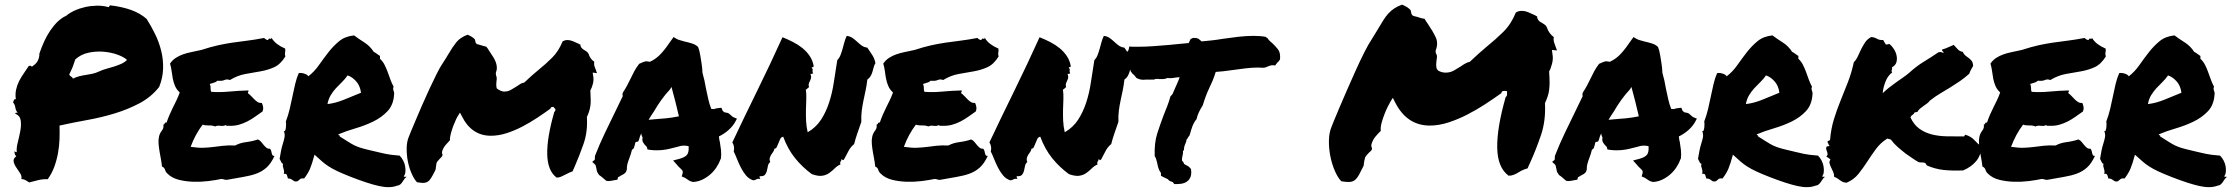

<svg xmlns="http://www.w3.org/2000/svg" viewBox="-20 -755 9427 811"><path d="M43.9 -275.4Q44.9 -279.3 48.3 -278.8Q51.8 -278.3 54.7 -279.3Q46.9 -287.1 44.9 -300.3Q43 -313.5 35.2 -322.3Q37.1 -327.1 38.6 -332Q40 -336.9 46.9 -335.9Q43.9 -357.4 47.9 -376Q51.8 -394.5 60.1 -411.1Q68.4 -427.7 79.6 -443.8Q90.8 -460 101.6 -476.6Q110.4 -478.5 112.3 -475.1Q114.3 -471.7 119.1 -476.6Q134.8 -487.3 140.6 -500.5Q146.5 -513.7 146.5 -529.3Q155.3 -554.7 166.5 -579.6Q177.7 -604.5 192.4 -626Q207 -647.5 223.6 -663.6Q240.2 -679.7 259.8 -688.5Q273.4 -700.2 294.4 -710Q315.4 -719.7 339.4 -725.1Q363.3 -730.5 388.7 -731Q414.1 -731.4 435.5 -725.6Q440.4 -723.6 441.4 -728Q442.4 -732.4 446.3 -732.4Q495.1 -726.6 533.7 -712.9Q572.3 -699.2 599.6 -674.8Q618.2 -645.5 634.8 -611.8Q651.4 -578.1 660.6 -541.5Q669.9 -504.9 668.9 -465.8Q668 -426.8 652.3 -387.7Q618.2 -344.7 569.3 -318.8Q520.5 -293 464.4 -275.9Q408.2 -258.8 348.1 -248Q288.1 -237.3 231.4 -224.6Q232.4 -198.2 231.4 -168.5Q230.5 -138.7 225.1 -108.9Q219.7 -79.1 209.5 -50.8Q199.2 -22.5 181.6 2Q162.1 1 141.1 5.9Q120.1 10.7 103.5 15.6Q95.7 10.7 88.4 6.3Q81.1 2 70.3 1Q73.2 -10.7 64.9 -23.4Q56.6 -36.1 48.3 -48.3Q40 -60.5 37.6 -72.8Q35.2 -85 48.8 -94.7Q41 -101.6 41 -116.2Q44.9 -112.3 50.8 -112.3Q48.8 -129.9 55.2 -154.3Q61.5 -178.7 65.9 -202.6Q70.3 -226.6 67.4 -246.6Q64.5 -266.6 43.9 -275.4ZM297.9 -503.9Q293.9 -493.2 291.5 -484.9Q289.1 -476.6 286.1 -469.7Q283.2 -462.9 279.8 -456.1Q276.4 -449.2 272.5 -440.4Q274.4 -434.6 280.3 -431.6Q286.1 -428.7 288.1 -422.9Q301.8 -429.7 315.4 -433.1Q329.1 -436.5 342.8 -438.5Q356.4 -440.4 370.1 -443.4Q383.8 -446.3 398.4 -453.1Q413.1 -460 429.2 -464.4Q445.3 -468.8 460.9 -473.6Q476.6 -478.5 491.2 -484.9Q505.9 -491.2 516.6 -502Q502.9 -514.6 475.6 -524.4Q448.2 -534.2 416.5 -536.6Q384.8 -539.1 353 -532.2Q321.3 -525.4 297.9 -503.9Z M1184.6 -549.8Q1185.5 -543 1185.1 -539.6Q1184.6 -536.1 1184.1 -533.2Q1183.6 -530.3 1183.6 -526.9Q1183.6 -523.4 1185.5 -516.6Q1165 -483.4 1138.2 -471.2Q1111.3 -459 1080.1 -453.6Q1048.8 -448.2 1016.1 -442.4Q983.4 -436.5 951.2 -417Q938.5 -421.9 928.2 -417Q918 -412.1 898.4 -414.1Q892.6 -408.2 883.8 -405.8Q875 -403.3 866.2 -400.4Q870.1 -391.6 869.6 -382.3Q869.1 -373 872.1 -367.2Q906.2 -364.3 947.8 -368.2Q989.3 -372.1 1029.3 -373Q1030.3 -368.2 1028.3 -366.7Q1026.4 -365.2 1027.3 -361.3Q1034.2 -356.4 1041 -349.1Q1047.9 -341.8 1054.7 -335Q1061.5 -328.1 1068.8 -323.7Q1076.2 -319.3 1085.9 -320.3Q1089.8 -312.5 1091.3 -303.2Q1092.8 -293.9 1088.9 -284.2Q1073.2 -273.4 1057.6 -262.2Q1042 -251 1024.9 -242.2Q1007.8 -233.4 988.8 -228Q969.7 -222.7 946.3 -223.6Q941.4 -223.6 939 -223.6Q936.5 -223.6 932.6 -226.6Q924.8 -221.7 910.6 -223.6Q896.5 -225.6 888.7 -220.7Q877.9 -225.6 862.8 -225.1Q847.7 -224.6 835.9 -228.5Q820.3 -208 807.6 -184.6Q794.9 -161.1 785.2 -134.8Q818.4 -129.9 840.3 -130.9Q862.3 -131.8 881.8 -134.3Q901.4 -136.7 921.9 -139.2Q942.4 -141.6 973.6 -140.6Q993.2 -151.4 1020 -154.8Q1046.9 -158.2 1069.3 -166Q1077.1 -163.1 1083 -155.8Q1088.9 -148.4 1094.2 -142.1Q1099.6 -135.7 1105.5 -130.9Q1111.3 -126 1120.1 -127Q1124 -123 1125.5 -117.7Q1127 -112.3 1127.9 -107.4Q1128.9 -102.5 1131.3 -99.1Q1133.8 -95.7 1139.6 -96.7Q1125 -64.5 1106 -47.4Q1086.9 -30.3 1062.5 -21.5Q1038.1 -12.7 1008.3 -7.8Q978.5 -2.9 942.4 3.9Q933.6 5.9 927.7 3.4Q921.9 1 914.1 1Q891.6 5.9 860.4 9.8Q829.1 13.7 796.9 12.7Q764.6 11.7 735.4 4.4Q706.1 -2.9 687.5 -21.5Q679.7 -28.3 677.2 -37.6Q674.8 -46.9 664.1 -51.8Q663.1 -64.5 660.2 -80.1Q657.2 -95.7 654.3 -112.8Q651.4 -129.9 649.9 -146.5Q648.4 -163.1 651.4 -176.8Q654.3 -191.4 663.6 -203.1Q672.9 -214.8 669.9 -228.5Q674.8 -229.5 675.8 -233.9Q676.8 -238.3 683.6 -237.3Q689.5 -254.9 696.3 -270.5Q703.1 -286.1 710.4 -300.8Q717.8 -315.4 725.1 -330.6Q732.4 -345.7 739.3 -364.3Q725.6 -377 719.2 -392.1Q712.9 -407.2 710 -422.4Q707 -437.5 705.1 -453.6Q703.1 -469.7 698.2 -486.3Q708 -501 722.2 -510.3Q736.3 -519.5 752.9 -525.4Q769.5 -531.2 789.1 -535.2Q808.6 -539.1 830.1 -543.9Q869.1 -556.6 899.9 -563.5Q930.7 -570.3 960.4 -574.7Q990.2 -579.1 1022.5 -583Q1054.7 -586.9 1095.7 -594.7Q1104.5 -585.9 1112.3 -585.9Q1116.2 -594.7 1121.6 -591.3Q1127 -587.9 1126 -596.7Q1135.7 -580.1 1150.9 -568.8Q1166 -557.6 1184.6 -549.8Z M1308.6 -101.6Q1297.9 -62.5 1289.6 -42.5Q1281.2 -22.5 1264.6 -1Q1252 -2.9 1247.1 2Q1242.2 6.8 1236.3 10.7Q1227.5 12.7 1223.6 10.7Q1219.7 8.8 1216.8 6.3Q1213.9 3.9 1209.5 1.5Q1205.1 -1 1196.3 -1Q1194.3 -8.8 1191.9 -15.6Q1189.5 -22.5 1178.7 -20.5Q1180.7 -28.3 1179.7 -33.7Q1178.7 -39.1 1177.2 -43.5Q1175.8 -47.9 1174.8 -52.2Q1173.8 -56.6 1175.8 -63.5Q1170.9 -63.5 1168 -70.3Q1165 -77.1 1161.1 -84Q1164.1 -101.6 1167 -117.2Q1169.9 -132.8 1174.3 -146.5Q1178.7 -160.2 1181.6 -173.8Q1184.6 -187.5 1178.7 -202.1Q1182.6 -199.2 1184.6 -203.6Q1186.5 -208 1187.5 -215.3Q1188.5 -222.7 1188.5 -230Q1188.5 -237.3 1187.5 -242.2Q1197.3 -267.6 1203.6 -294.4Q1210 -321.3 1215.3 -347.7Q1220.7 -374 1226.6 -399.4Q1232.4 -424.8 1242.2 -446.3Q1252.9 -448.2 1266.1 -443.8Q1279.3 -439.5 1282.2 -432.6Q1307.6 -452.1 1327.1 -480Q1346.7 -507.8 1367.2 -534.2Q1387.7 -560.5 1412.6 -581.1Q1437.5 -601.6 1475.6 -605.5Q1495.1 -590.8 1519 -575.7Q1543 -560.5 1558.6 -536.1Q1566.4 -532.2 1571.8 -527.8Q1577.1 -523.4 1585 -518.6V-506.8Q1596.7 -496.1 1604 -481.9Q1611.3 -467.8 1617.2 -451.7Q1623 -435.5 1628.9 -419.4Q1634.8 -403.3 1642.6 -388.7Q1640.6 -383.8 1640.6 -380.4Q1640.6 -377 1642.1 -373Q1643.6 -369.1 1644.5 -365.2Q1645.5 -361.3 1644.5 -354.5Q1641.6 -311.5 1616.7 -285.2Q1591.8 -258.8 1556.6 -241.7Q1521.5 -224.6 1481.4 -212.9Q1441.4 -201.2 1409.2 -187.5Q1409.2 -183.6 1412.6 -183.6Q1416 -183.6 1415 -178.7Q1438.5 -164.1 1452.1 -155.3Q1465.8 -146.5 1478 -140.6Q1490.2 -134.8 1504.4 -130.4Q1518.6 -126 1543.9 -120.1Q1569.3 -114.3 1583.5 -110.8Q1597.7 -107.4 1609.4 -105Q1621.1 -102.5 1633.3 -101.1Q1645.5 -99.6 1668 -97.7Q1676.8 -88.9 1683.1 -76.7Q1689.5 -64.5 1691.4 -52.2Q1693.4 -40 1692.4 -28.8Q1691.4 -17.6 1685.5 -10.7Q1686.5 -7.8 1689.9 -8.3Q1693.4 -8.8 1697.3 -7.8Q1691.4 -3.9 1687.5 2Q1683.6 7.8 1679.7 13.7Q1675.8 19.5 1670.9 23.9Q1666 28.3 1657.2 29.3Q1627 41 1581.1 30.8Q1535.2 20.5 1464.8 -6.8Q1429.7 -20.5 1407.7 -30.8Q1385.7 -41 1369.6 -51.3Q1353.5 -61.5 1340.3 -73.2Q1327.1 -85 1308.6 -101.6ZM1448.2 -436.5Q1437.5 -420.9 1424.3 -408.2Q1411.1 -395.5 1398.9 -382.3Q1386.7 -369.1 1377 -353Q1367.2 -336.9 1363.3 -315.4Q1397.5 -319.3 1434.6 -334.5Q1471.7 -349.6 1504.9 -363.3Q1501 -393.6 1483.9 -412.1Q1466.8 -430.7 1448.2 -436.5Z M2368.2 -17.6Q2358.4 -12.7 2350.1 -8.8Q2341.8 -4.9 2331.1 -4.9Q2293 -33.2 2291.5 -103.5Q2290 -173.8 2321.3 -282.2Q2326.2 -285.2 2326.2 -293.9L2317.4 -303.7Q2313.5 -303.7 2310.1 -302.7Q2306.6 -301.8 2304.7 -295.9Q2279.3 -277.3 2249 -257.3Q2218.8 -237.3 2186 -220.2Q2153.3 -203.1 2119.6 -192.4Q2085.9 -181.6 2053.7 -181.6Q1971.7 -181.6 1930.7 -264.6L1922.9 -279.3L1915 -266.6Q1912.1 -262.7 1906.2 -250.5Q1900.4 -238.3 1894.5 -222.7Q1888.7 -207 1884.3 -190.9Q1879.9 -174.8 1880.9 -163.1Q1872.1 -154.3 1862.3 -142.6Q1852.5 -130.9 1847.7 -116.2Q1845.7 -108.4 1849.6 -101.6Q1847.7 -92.8 1840.8 -87.9Q1836.9 -83 1832.5 -78.6Q1828.1 -74.2 1825.2 -69.3Q1823.2 -64.5 1822.8 -59.6Q1822.3 -54.7 1821.3 -49.8Q1821.3 -43 1819.3 -37.1Q1802.7 -2.9 1793 7.3Q1783.2 17.6 1766.6 17.6Q1758.8 17.6 1741.2 14.6Q1728.5 1 1718.3 -22.9Q1708 -46.9 1702.6 -74.2Q1697.3 -101.6 1697.8 -129.4Q1698.2 -157.2 1707 -177.7Q1707 -178.7 1714.8 -197.3Q1722.7 -215.8 1734.9 -245.1Q1747.1 -274.4 1762.7 -310.1Q1778.3 -345.7 1793.9 -379.4Q1809.6 -413.1 1823.7 -441.4Q1837.9 -469.7 1847.7 -484.4Q1855.5 -496.1 1861.8 -506.3Q1868.2 -516.6 1874 -526.4Q1891.6 -556.6 1907.7 -576.7Q1923.8 -596.7 1955.1 -608.4Q1976.6 -599.6 1986.3 -587.9L1988.3 -577.1Q1992.2 -567.4 2000 -567.4Q2010.7 -564.5 2018.1 -562Q2025.4 -559.6 2034.2 -557.6Q2041 -549.8 2046.9 -539.1Q2054.7 -527.3 2062 -516.1Q2069.3 -504.9 2073.7 -493.7Q2078.1 -482.4 2078.6 -470.7Q2079.1 -459 2074.2 -446.3L2075.2 -436.5Q2080.1 -427.7 2077.1 -412.1Q2076.2 -405.3 2076.2 -397.9Q2076.2 -390.6 2078.1 -381.8Q2095.7 -368.2 2109.4 -368.2Q2125 -368.2 2138.2 -375.5Q2151.4 -382.8 2163.1 -390.6Q2170.9 -396.5 2178.7 -400.9Q2186.5 -405.3 2194.3 -406.2Q2211.9 -422.9 2226.1 -435.5Q2240.2 -448.2 2255.9 -460.9Q2285.2 -484.4 2312.5 -511.7Q2339.8 -539.1 2356.4 -580.1Q2366.2 -585.9 2377 -585.9Q2387.7 -585.9 2399.4 -581.1Q2411.1 -576.2 2421.9 -571.3Q2424.8 -569.3 2427.2 -568.4Q2429.7 -567.4 2431.6 -566.4Q2431.6 -556.6 2439.5 -549.8Q2443.4 -546.9 2444.3 -545.9Q2445.3 -544.9 2447.3 -543.9Q2461.9 -536.1 2465.8 -528.3Q2472.7 -505.9 2490.2 -494.1Q2488.3 -484.4 2490.7 -476.1Q2493.2 -467.8 2497.1 -459Q2498 -456.1 2499 -453.1Q2500 -450.2 2502 -446.3L2483.4 -448.2L2486.3 -429.7Q2488.3 -416 2483.9 -399.4Q2479.5 -382.8 2473.6 -373Q2474.6 -347.7 2475.1 -333.5Q2475.6 -319.3 2473.6 -307.1Q2471.7 -294.9 2468.3 -284.2Q2464.8 -273.4 2459 -260.7Q2462.9 -198.2 2444.8 -147Q2426.8 -95.7 2407.2 -50.8Q2405.3 -45.9 2402.8 -41Q2400.4 -36.1 2398.4 -31.2Q2389.6 -28.3 2382.8 -24.9Q2376 -21.5 2368.2 -17.6Z M3023.4 -82Q3017.6 -65.4 3006.3 -48.3Q2995.1 -31.2 2980 -18.1Q2964.8 -4.9 2946.3 3.9Q2927.7 12.7 2907.2 13.7Q2894.5 10.7 2890.1 7.3Q2885.7 3.9 2880.9 1Q2877.9 -1 2875.5 -2.4Q2873 -3.9 2871.1 -4.9L2859.4 -9.8L2863.3 -22.5Q2865.2 -30.3 2862.3 -34.7Q2859.4 -39.1 2850.6 -46.9Q2847.7 -49.8 2844.7 -52.7Q2841.8 -55.7 2839.8 -58.6L2823.2 -77.1L2849.6 -84Q2874 -90.8 2882.3 -101.6Q2890.6 -112.3 2888.7 -137.7Q2869.1 -141.6 2856 -138.7Q2842.8 -135.7 2829.1 -131.8Q2811.5 -127 2793.5 -123.5Q2775.4 -120.1 2753.9 -120.1Q2746.1 -120.1 2739.3 -120.6Q2732.4 -121.1 2724.6 -122.1L2714.8 -124Q2712.9 -134.8 2710.9 -136.2Q2709 -137.7 2707 -139.6Q2702.1 -144.5 2696.8 -152.8Q2691.4 -161.1 2694.3 -173.8Q2689.5 -182.6 2688.5 -191.4Q2682.6 -179.7 2679.7 -167L2675.8 -157.2L2666 -155.3Q2664.1 -154.3 2663.1 -150.9Q2662.1 -147.5 2662.1 -145.5L2657.2 -128.9Q2655.3 -127 2653.3 -125.5Q2651.4 -124 2649.4 -122.1Q2647.5 -113.3 2644.5 -104.5Q2641.6 -95.7 2638.7 -87.9Q2633.8 -75.2 2630.4 -63Q2627 -50.8 2627.9 -39.1L2624 -28.3Q2619.1 -22.5 2613.3 -19Q2607.4 -15.6 2601.6 -12.7Q2599.6 -10.7 2596.2 -9.3Q2592.8 -7.8 2590.8 -6.8L2587.9 3.9L2576.2 5.9Q2565.4 7.8 2561 8.8Q2556.6 9.8 2550.8 9.8L2541 8.8Q2530.3 0 2524.4 -5.4Q2518.6 -10.7 2510.7 -15.6Q2502 -27.3 2501 -33.2Q2500 -39.1 2499 -43.9Q2497.1 -49.8 2496.6 -53.7Q2496.1 -57.6 2494.1 -59.6L2481.4 -71.3L2492.2 -80.1L2493.2 -96.7Q2512.7 -146.5 2534.7 -192.4Q2556.6 -238.3 2580.1 -286.1Q2587.9 -301.8 2595.2 -317.4Q2602.5 -333 2610.4 -348.6Q2609.4 -351.6 2609.4 -355.5Q2609.4 -359.4 2611.3 -364.3Q2622.1 -380.9 2628.9 -394Q2635.7 -407.2 2642.6 -420.9Q2650.4 -437.5 2658.7 -453.1Q2667 -468.8 2679.7 -485.4L2695.3 -492.2Q2698.2 -493.2 2702.1 -494.6Q2706.1 -496.1 2710.9 -496.1L2725.6 -494.1Q2752.9 -506.8 2773.4 -529.8Q2793.9 -552.7 2815.4 -585L2825.2 -598.6L2837.9 -590.8Q2842.8 -587.9 2851.6 -585.4Q2860.4 -583 2870.1 -580.1Q2887.7 -576.2 2903.3 -571.3Q2918.9 -566.4 2928.7 -556.6Q2934.6 -541 2935.5 -533.2Q2936.5 -525.4 2938.5 -517.6Q2941.4 -501 2943.8 -484.4Q2946.3 -467.8 2947.3 -447.3Q2952.1 -430.7 2955.6 -414.6Q2959 -398.4 2961.9 -381.8Q2966.8 -358.4 2971.7 -336.4Q2976.6 -314.5 2984.4 -294.9Q2992.2 -294.9 2994.1 -293.9Q2999 -295.9 3004.4 -296.9Q3009.8 -297.9 3016.6 -298.8L3027.3 -299.8L3031.2 -290Q3032.2 -285.2 3041 -280.3Q3053.7 -279.3 3059.6 -274.9Q3065.4 -270.5 3070.3 -265.6Q3074.2 -261.7 3078.1 -259.8L3092.8 -253.9L3085 -239.3Q3075.2 -221.7 3057.1 -205.6Q3039.1 -189.5 3016.6 -178.7Q3017.6 -172.9 3018.1 -167.5Q3018.6 -162.1 3020.5 -156.2Q3023.4 -139.6 3025.4 -122.1Q3027.3 -104.5 3025.4 -85.9ZM2741.2 -251Q2770.5 -252.9 2794.4 -255.4Q2818.4 -257.8 2847.7 -263.7Q2840.8 -293 2833 -324.7Q2825.2 -356.4 2816.4 -387.7L2810.5 -377.9Q2791 -357.4 2772.9 -332Q2754.9 -306.6 2742.2 -284.2Q2736.3 -275.4 2730.5 -266.6Q2724.6 -257.8 2719.7 -249Q2725.6 -250 2731 -250Q2736.3 -250 2741.2 -251Z M3288.1 -177.7Q3279.3 -175.8 3275.4 -167.5Q3271.5 -159.2 3268.1 -150.4Q3264.6 -141.6 3261.2 -134.3Q3257.8 -127 3251 -127Q3250 -119.1 3245.6 -113.3Q3241.2 -107.4 3237.3 -101.1Q3233.4 -94.7 3231.4 -87.4Q3229.5 -80.1 3233.4 -70.3Q3225.6 -64.5 3223.6 -53.7Q3221.7 -43 3219.2 -33.2Q3216.8 -23.4 3210.9 -16.6Q3205.1 -9.8 3189.5 -10.7Q3186.5 -6.8 3188.5 -5.9Q3190.4 -4.9 3191.4 1Q3180.7 -1 3175.3 2.4Q3169.9 5.9 3162.1 6.8Q3143.6 1 3131.3 -13.7Q3119.1 -28.3 3109.9 -46.4Q3100.6 -64.5 3093.3 -83Q3085.9 -101.6 3079.1 -115.2Q3082 -126 3080.1 -136.2Q3078.1 -146.5 3073.2 -153.3Q3121.1 -254.9 3177.7 -370.1Q3234.4 -485.4 3285.2 -597.7Q3307.6 -588.9 3329.6 -577.6Q3351.6 -566.4 3369.6 -551.8Q3387.7 -537.1 3400.4 -518.1Q3413.1 -499 3417 -475.6Q3415 -469.7 3412.6 -471.2Q3410.2 -472.7 3408.2 -469.7Q3412.1 -464.8 3412.6 -462.9Q3413.1 -460.9 3412.6 -459Q3412.1 -457 3412.1 -453.6Q3412.1 -450.2 3415 -444.3Q3411.1 -445.3 3409.7 -443.4Q3408.2 -441.4 3403.3 -443.4Q3407.2 -432.6 3405.8 -425.8Q3404.3 -418.9 3401.4 -413.6Q3398.4 -408.2 3396.5 -401.9Q3394.5 -395.5 3397.5 -385.7Q3394.5 -385.7 3393.1 -384.3Q3391.6 -382.8 3390.6 -381.3Q3389.6 -379.9 3388.2 -378.4Q3386.7 -377 3383.8 -377.9Q3386.7 -356.4 3385.7 -335Q3384.8 -313.5 3384.3 -291.5Q3383.8 -269.5 3384.8 -245.6Q3385.7 -221.7 3391.6 -196.3Q3426.8 -216.8 3447.8 -249Q3468.8 -281.2 3481.9 -321.3Q3495.1 -361.3 3502 -407.2Q3508.8 -453.1 3516.6 -501Q3525.4 -509.8 3530.3 -522.5Q3535.2 -535.2 3539.1 -549.3Q3543 -563.5 3546.9 -577.6Q3550.8 -591.8 3556.6 -603.5Q3571.3 -601.6 3581.5 -594.2Q3591.8 -586.9 3600.6 -578.6Q3609.4 -570.3 3619.1 -563Q3628.9 -555.7 3643.6 -553.7Q3655.3 -537.1 3665 -521.5Q3674.8 -505.9 3677.7 -488.3Q3672.9 -480.5 3670.4 -470.7Q3668 -460.9 3665 -451.2Q3662.1 -441.4 3657.2 -433.1Q3652.3 -424.8 3643.6 -418.9Q3640.6 -393.6 3636.2 -372.6Q3631.8 -351.6 3627.4 -331.1Q3623 -310.5 3620.1 -288.6Q3617.2 -266.6 3618.2 -240.2Q3610.4 -217.8 3601.6 -192.4Q3592.8 -167 3587.9 -146.5Q3572.3 -133.8 3563.5 -116.2Q3554.7 -98.6 3544.9 -81.1Q3541 -77.1 3540 -79.1Q3539.1 -81.1 3533.2 -82Q3534.2 -78.1 3533.2 -76.2Q3532.2 -74.2 3530.8 -72.8Q3529.3 -71.3 3528.8 -68.4Q3528.3 -65.4 3530.3 -60.5Q3516.6 -54.7 3505.9 -43.9Q3495.1 -33.2 3482.9 -24.4Q3470.7 -15.6 3453.6 -12.7Q3436.5 -9.8 3409.2 -19.5Q3369.1 -48.8 3338.4 -86.9Q3307.6 -125 3288.1 -177.7Z M4197.3 -549.8Q4198.2 -543 4197.8 -539.6Q4197.3 -536.1 4196.8 -533.2Q4196.3 -530.3 4196.3 -526.9Q4196.3 -523.4 4198.2 -516.6Q4177.7 -483.4 4150.9 -471.2Q4124 -459 4092.8 -453.6Q4061.5 -448.2 4028.8 -442.4Q3996.1 -436.5 3963.9 -417Q3951.2 -421.9 3940.9 -417Q3930.7 -412.1 3911.1 -414.1Q3905.3 -408.2 3896.5 -405.8Q3887.7 -403.3 3878.9 -400.4Q3882.8 -391.6 3882.3 -382.3Q3881.8 -373 3884.8 -367.2Q3918.9 -364.3 3960.4 -368.2Q4002 -372.1 4042 -373Q4043 -368.2 4041 -366.7Q4039.1 -365.2 4040 -361.3Q4046.9 -356.4 4053.7 -349.1Q4060.5 -341.8 4067.4 -335Q4074.2 -328.1 4081.5 -323.7Q4088.9 -319.3 4098.6 -320.3Q4102.5 -312.5 4104 -303.2Q4105.5 -293.9 4101.6 -284.2Q4085.9 -273.4 4070.3 -262.2Q4054.7 -251 4037.6 -242.2Q4020.5 -233.4 4001.5 -228Q3982.4 -222.7 3959 -223.6Q3954.1 -223.6 3951.7 -223.6Q3949.2 -223.6 3945.3 -226.6Q3937.5 -221.7 3923.3 -223.6Q3909.2 -225.6 3901.4 -220.7Q3890.6 -225.6 3875.5 -225.1Q3860.4 -224.6 3848.6 -228.5Q3833 -208 3820.3 -184.6Q3807.6 -161.1 3797.9 -134.8Q3831.1 -129.9 3853 -130.9Q3875 -131.8 3894.5 -134.3Q3914.1 -136.7 3934.6 -139.2Q3955.1 -141.6 3986.3 -140.6Q4005.9 -151.4 4032.7 -154.8Q4059.6 -158.2 4082 -166Q4089.8 -163.1 4095.7 -155.8Q4101.6 -148.4 4106.9 -142.1Q4112.3 -135.7 4118.2 -130.9Q4124 -126 4132.8 -127Q4136.7 -123 4138.2 -117.7Q4139.6 -112.3 4140.6 -107.4Q4141.6 -102.5 4144 -99.1Q4146.5 -95.7 4152.3 -96.7Q4137.7 -64.5 4118.7 -47.4Q4099.6 -30.3 4075.2 -21.5Q4050.8 -12.7 4021 -7.8Q3991.2 -2.9 3955.1 3.9Q3946.3 5.9 3940.4 3.4Q3934.6 1 3926.8 1Q3904.3 5.9 3873 9.8Q3841.8 13.7 3809.6 12.7Q3777.3 11.7 3748 4.4Q3718.8 -2.9 3700.2 -21.5Q3692.4 -28.3 3689.9 -37.6Q3687.5 -46.9 3676.8 -51.8Q3675.8 -64.5 3672.9 -80.1Q3669.9 -95.7 3667 -112.8Q3664.1 -129.9 3662.6 -146.5Q3661.1 -163.1 3664.1 -176.8Q3667 -191.4 3676.3 -203.1Q3685.5 -214.8 3682.6 -228.5Q3687.5 -229.5 3688.5 -233.9Q3689.5 -238.3 3696.3 -237.3Q3702.1 -254.9 3709 -270.5Q3715.8 -286.1 3723.1 -300.8Q3730.5 -315.4 3737.8 -330.6Q3745.1 -345.7 3752 -364.3Q3738.3 -377 3731.9 -392.1Q3725.6 -407.2 3722.7 -422.4Q3719.7 -437.5 3717.8 -453.6Q3715.8 -469.7 3710.9 -486.3Q3720.7 -501 3734.9 -510.3Q3749 -519.5 3765.6 -525.4Q3782.2 -531.2 3801.8 -535.2Q3821.3 -539.1 3842.8 -543.9Q3881.8 -556.6 3912.6 -563.5Q3943.4 -570.3 3973.1 -574.7Q4002.9 -579.1 4035.2 -583Q4067.4 -586.9 4108.4 -594.7Q4117.2 -585.9 4125 -585.9Q4128.9 -594.7 4134.3 -591.3Q4139.6 -587.9 4138.7 -596.7Q4148.4 -580.1 4163.6 -568.8Q4178.7 -557.6 4197.3 -549.8Z M4374 -177.7Q4365.2 -175.8 4361.3 -167.5Q4357.4 -159.2 4354 -150.4Q4350.6 -141.6 4347.2 -134.3Q4343.8 -127 4336.9 -127Q4335.9 -119.1 4331.5 -113.3Q4327.1 -107.4 4323.2 -101.1Q4319.3 -94.7 4317.4 -87.4Q4315.4 -80.1 4319.3 -70.3Q4311.5 -64.5 4309.6 -53.7Q4307.6 -43 4305.2 -33.2Q4302.7 -23.4 4296.9 -16.6Q4291 -9.8 4275.4 -10.7Q4272.5 -6.8 4274.4 -5.9Q4276.4 -4.9 4277.3 1Q4266.6 -1 4261.2 2.4Q4255.9 5.9 4248 6.8Q4229.5 1 4217.3 -13.7Q4205.1 -28.3 4195.8 -46.4Q4186.5 -64.5 4179.2 -83Q4171.9 -101.6 4165 -115.2Q4168 -126 4166 -136.2Q4164.1 -146.5 4159.2 -153.3Q4207 -254.9 4263.7 -370.1Q4320.3 -485.4 4371.1 -597.7Q4393.6 -588.9 4415.5 -577.6Q4437.5 -566.4 4455.6 -551.8Q4473.6 -537.1 4486.3 -518.1Q4499 -499 4502.9 -475.6Q4501 -469.7 4498.5 -471.2Q4496.1 -472.7 4494.1 -469.7Q4498 -464.8 4498.5 -462.9Q4499 -460.9 4498.5 -459Q4498 -457 4498 -453.6Q4498 -450.2 4501 -444.3Q4497.1 -445.3 4495.6 -443.4Q4494.1 -441.4 4489.3 -443.4Q4493.2 -432.6 4491.7 -425.8Q4490.2 -418.9 4487.3 -413.6Q4484.4 -408.2 4482.4 -401.9Q4480.5 -395.5 4483.4 -385.7Q4480.5 -385.7 4479 -384.3Q4477.5 -382.8 4476.6 -381.3Q4475.6 -379.9 4474.1 -378.4Q4472.7 -377 4469.7 -377.9Q4472.7 -356.4 4471.7 -335Q4470.7 -313.5 4470.2 -291.5Q4469.7 -269.5 4470.7 -245.6Q4471.7 -221.7 4477.5 -196.3Q4512.7 -216.8 4533.7 -249Q4554.7 -281.2 4567.9 -321.3Q4581.1 -361.3 4587.9 -407.2Q4594.7 -453.1 4602.5 -501Q4611.3 -509.8 4616.2 -522.5Q4621.1 -535.2 4625 -549.3Q4628.9 -563.5 4632.8 -577.6Q4636.7 -591.8 4642.6 -603.5Q4657.2 -601.6 4667.5 -594.2Q4677.7 -586.9 4686.5 -578.6Q4695.3 -570.3 4705.1 -563Q4714.8 -555.7 4729.5 -553.7Q4741.2 -537.1 4751 -521.5Q4760.7 -505.9 4763.7 -488.3Q4758.8 -480.5 4756.3 -470.7Q4753.9 -460.9 4751 -451.2Q4748 -441.4 4743.2 -433.1Q4738.3 -424.8 4729.5 -418.9Q4726.6 -393.6 4722.2 -372.6Q4717.8 -351.6 4713.4 -331.1Q4709 -310.5 4706.1 -288.6Q4703.1 -266.6 4704.1 -240.2Q4696.3 -217.8 4687.5 -192.4Q4678.7 -167 4673.8 -146.5Q4658.2 -133.8 4649.4 -116.2Q4640.6 -98.6 4630.9 -81.1Q4627 -77.1 4626 -79.1Q4625 -81.1 4619.1 -82Q4620.1 -78.1 4619.1 -76.2Q4618.2 -74.2 4616.7 -72.8Q4615.2 -71.3 4614.7 -68.4Q4614.3 -65.4 4616.2 -60.5Q4602.5 -54.7 4591.8 -43.9Q4581.1 -33.2 4568.8 -24.4Q4556.6 -15.6 4539.6 -12.7Q4522.5 -9.8 4495.1 -19.5Q4455.1 -48.8 4424.3 -86.9Q4393.6 -125 4374 -177.7Z M5293.9 -469.7Q5269.5 -469.7 5241.2 -466.3Q5212.9 -462.9 5185.5 -459Q5166 -456.1 5147.9 -454.1Q5129.9 -452.1 5115.2 -451.2Q5108.4 -429.7 5101.6 -413.1Q5094.7 -396.5 5086.9 -380.9Q5079.1 -364.3 5072.8 -347.2Q5066.4 -330.1 5060.5 -310.5Q5050.8 -294.9 5044.4 -281.7Q5038.1 -268.6 5034.2 -252Q5022.5 -237.3 5016.6 -221.2Q5010.7 -205.1 5007.8 -193.4L5003.9 -181.6Q4998 -175.8 4997.1 -172.4Q4996.1 -168.9 4992.2 -166Q4991.2 -155.3 4985.4 -144.5Q4983.4 -139.6 4982.4 -135.3Q4981.4 -130.9 4981.4 -128.9Q4981.4 -119.1 4976.6 -116.2Q4977.5 -111.3 4976.6 -106Q4975.6 -100.6 4974.6 -95.7Q4971.7 -84 4972.7 -77.1Q4975.6 -73.2 4978 -70.3Q4980.5 -67.4 4981.4 -62.5Q4987.3 -58.6 4990.2 -57.6Q4994.1 -54.7 5002 -50.8L5010.7 -41Q5015.6 -12.7 5002 3.9Q4987.3 22.5 4952.1 22.5H4940.4Q4935.5 17.6 4934.6 14.6Q4926.8 11.7 4921.9 9.8Q4917 7.8 4913.1 2Q4900.4 -3.9 4892.6 -7.8L4883.8 -12.7Q4883.8 -23.4 4883.8 -24.4Q4877 -33.2 4873.5 -43.9Q4870.1 -54.7 4868.2 -65.4Q4866.2 -74.2 4863.8 -82Q4861.3 -89.8 4857.4 -95.7Q4855.5 -152.3 4868.2 -191.4Q4880.9 -230.5 4894.5 -266.6Q4902.3 -286.1 4910.2 -306.2Q4918 -326.2 4923.8 -347.7L4932.6 -357.4Q4939.5 -373 4943.8 -383.3Q4948.2 -393.6 4953.1 -404.3Q4956.1 -411.1 4958.5 -417.5Q4960.9 -423.8 4962.9 -428.7Q4957 -428.7 4952.1 -428.2Q4947.3 -427.7 4942.4 -426.8Q4936.5 -425.8 4931.6 -425.3Q4926.8 -424.8 4921.9 -424.8Q4915 -424.8 4912.1 -425.8Q4901.4 -420.9 4888.7 -420.9H4878.9Q4876 -420.9 4873.5 -421.4Q4871.1 -421.9 4869.1 -421.9Q4859.4 -421.9 4853.5 -418.9Q4841.8 -418.9 4831.1 -418.9H4821.3Q4819.3 -418.9 4816.4 -418.5Q4813.5 -418 4811.5 -418Q4804.7 -418 4796.9 -419.4Q4789.1 -420.9 4780.3 -425.8Q4768.6 -441.4 4764.6 -442.4L4755.9 -454.1Q4754.9 -460 4752.9 -465.3Q4751 -470.7 4749 -477.5Q4745.1 -487.3 4741.7 -498.5Q4738.3 -509.8 4738.3 -525.4Q4739.3 -533.2 4742.2 -537.1Q4745.1 -541 4747.1 -543.9L4750 -558.6L4762.7 -557.6H4790Q4821.3 -557.6 4853.5 -560.1Q4885.7 -562.5 4919.9 -565.4Q4939.5 -567.4 4959.5 -569.3Q4979.5 -571.3 5001 -573.2Q5004.9 -582 5008.8 -589.8L5018.6 -594.7Q5036.1 -595.7 5043.5 -590.3Q5050.8 -585 5055.7 -580.1Q5077.1 -582 5099.1 -584.5Q5121.1 -586.9 5143.6 -590.8Q5176.8 -595.7 5210.4 -599.6Q5244.1 -603.5 5275.4 -603.5Q5289.1 -603.5 5301.8 -602.5Q5314.5 -601.6 5325.2 -599.6L5335 -592.8Q5337.9 -586.9 5343.3 -582Q5348.6 -577.1 5354.5 -572.3Q5366.2 -561.5 5377.9 -546.9Q5389.6 -532.2 5386.7 -503.9Q5378.9 -492.2 5375 -490.2L5366.2 -478.5L5356.4 -479.5Q5350.6 -479.5 5345.7 -478Q5340.8 -476.6 5335.9 -474.6Q5332 -472.7 5328.1 -471.2Q5324.2 -469.7 5319.3 -468.8Q5310.5 -468.8 5305.2 -469.2Q5299.8 -469.7 5293.9 -469.7Z M5675.8 13.7Q5666 13.7 5645.5 10.7Q5629.9 -5.9 5617.7 -34.7Q5605.5 -63.5 5599.1 -96.2Q5592.8 -128.9 5593.3 -161.6Q5593.8 -194.3 5604.5 -219.7Q5604.5 -220.7 5613.8 -243.2Q5623 -265.6 5637.7 -300.3Q5652.3 -335 5670.9 -377.4Q5689.5 -419.9 5708 -460.9Q5726.6 -502 5743.7 -535.6Q5760.7 -569.3 5773.4 -587.9Q5782.2 -601.6 5789.6 -614.3Q5796.9 -627 5803.7 -637.7Q5814.5 -655.3 5823.7 -670.4Q5833 -685.5 5844.2 -697.8Q5855.5 -710 5869.1 -719.2Q5882.8 -728.5 5902.3 -735.4Q5914.1 -730.5 5922.9 -725.1Q5931.6 -719.7 5938.5 -711.9L5941.4 -698.2Q5943.4 -691.4 5947.8 -689Q5952.1 -686.5 5955.1 -686.5Q5967.8 -683.6 5977.1 -680.2Q5986.3 -676.8 5997.1 -675.8Q6001 -669.9 6004.4 -664.1Q6007.8 -658.2 6011.7 -653.3Q6031.2 -625 6043.9 -598.6Q6056.6 -572.3 6043.9 -541L6044.9 -530.3Q6049.8 -523.4 6049.8 -517.6Q6049.8 -511.7 6047.9 -501Q6046.9 -493.2 6046.4 -483.9Q6045.9 -474.6 6048.8 -463.9L6055.7 -456.1Q6071.3 -448.2 6085.9 -448.2Q6105.5 -448.2 6121.1 -457Q6136.7 -465.8 6150.4 -474.6Q6161.1 -482.4 6170.4 -487.3Q6179.7 -492.2 6188.5 -494.1Q6209 -513.7 6226.1 -528.8Q6243.2 -543.9 6261.7 -559.6Q6296.9 -587.9 6330.1 -620.6Q6363.3 -653.3 6382.8 -702.1Q6393.6 -709 6407.2 -709Q6420.9 -709 6434.6 -703.6Q6448.2 -698.2 6461.9 -691.4Q6464.8 -689.5 6467.3 -688.5Q6469.7 -687.5 6472.7 -685.5Q6472.7 -674.8 6481.4 -666Q6486.3 -662.1 6488.3 -661.1Q6490.2 -660.2 6492.2 -659.2Q6500 -654.3 6505.4 -650.4Q6510.7 -646.5 6513.7 -639.6Q6522.5 -613.3 6543 -598.6Q6541 -587.9 6543.9 -577.6Q6546.9 -567.4 6550.8 -557.6Q6552.7 -553.7 6553.7 -550.3Q6554.7 -546.9 6556.6 -542L6535.2 -543.9L6538.1 -522.5Q6541 -505.9 6535.6 -485.4Q6530.3 -464.8 6523.4 -453.1Q6525.4 -423.8 6525.4 -406.7Q6525.4 -389.6 6523.4 -375Q6521.5 -360.4 6517.1 -347.2Q6512.7 -334 6505.9 -319.3Q6509.8 -245.1 6488.8 -183.6Q6467.8 -122.1 6443.4 -68.4Q6440.4 -61.5 6437.5 -55.7Q6434.6 -49.8 6432.6 -43.9Q6421.9 -41 6413.1 -37.1Q6404.3 -33.2 6396.5 -28.3Q6385.7 -21.5 6375 -17.1Q6364.3 -12.7 6352.5 -12.7Q6305.7 -46.9 6304.2 -130.9Q6302.7 -214.8 6339.8 -344.7Q6346.7 -349.6 6345.7 -359.4V-370.1L6335.9 -371.1Q6331.1 -371.1 6327.1 -370.1Q6323.2 -369.1 6321.3 -361.3Q6290 -338.9 6253.4 -314.9Q6216.8 -291 6177.7 -271Q6138.7 -251 6098.1 -237.8Q6057.6 -224.6 6019.5 -224.6Q5921.9 -224.6 5872.1 -324.2L5863.3 -341.8L5853.5 -326.2Q5850.6 -321.3 5843.3 -307.1Q5835.9 -293 5828.6 -274.4Q5821.3 -255.9 5815.9 -236.3Q5810.5 -216.8 5812.5 -202.1Q5800.8 -191.4 5789.6 -177.7Q5778.3 -164.1 5773.4 -146.5Q5771.5 -141.6 5772.5 -137.2Q5773.4 -132.8 5775.4 -127.9Q5774.4 -121.1 5771.5 -118.2Q5768.6 -115.2 5764.6 -112.3Q5759.8 -107.4 5754.9 -102.1Q5750 -96.7 5746.1 -89.8Q5744.1 -84 5743.2 -77.6Q5742.2 -71.3 5741.2 -66.4Q5741.2 -55.7 5738.3 -51.8Q5728.5 -31.2 5721.2 -18.1Q5713.9 -4.9 5707 2Q5700.2 8.8 5692.9 11.2Q5685.5 13.7 5675.8 13.7Z M7078.1 -82Q7072.3 -65.4 7061 -48.3Q7049.8 -31.2 7034.7 -18.1Q7019.5 -4.9 7001 3.9Q6982.4 12.7 6961.9 13.7Q6949.2 10.7 6944.8 7.3Q6940.4 3.9 6935.5 1Q6932.6 -1 6930.2 -2.4Q6927.7 -3.9 6925.8 -4.9L6914.1 -9.8L6918 -22.5Q6919.9 -30.3 6917 -34.7Q6914.1 -39.1 6905.3 -46.9Q6902.3 -49.8 6899.4 -52.7Q6896.5 -55.7 6894.5 -58.6L6877.9 -77.1L6904.3 -84Q6928.7 -90.8 6937 -101.6Q6945.3 -112.3 6943.4 -137.7Q6923.8 -141.6 6910.6 -138.7Q6897.5 -135.7 6883.8 -131.8Q6866.2 -127 6848.1 -123.5Q6830.1 -120.1 6808.6 -120.1Q6800.8 -120.1 6793.9 -120.6Q6787.1 -121.1 6779.3 -122.1L6769.5 -124Q6767.6 -134.8 6765.6 -136.2Q6763.7 -137.7 6761.7 -139.6Q6756.8 -144.5 6751.5 -152.8Q6746.1 -161.1 6749 -173.8Q6744.1 -182.6 6743.2 -191.4Q6737.3 -179.7 6734.4 -167L6730.5 -157.2L6720.7 -155.3Q6718.8 -154.3 6717.8 -150.9Q6716.8 -147.5 6716.8 -145.5L6711.9 -128.9Q6710 -127 6708 -125.5Q6706.1 -124 6704.1 -122.1Q6702.1 -113.3 6699.2 -104.5Q6696.3 -95.7 6693.4 -87.9Q6688.5 -75.2 6685.1 -63Q6681.6 -50.8 6682.6 -39.1L6678.7 -28.3Q6673.8 -22.5 6668 -19Q6662.1 -15.6 6656.2 -12.7Q6654.3 -10.7 6650.9 -9.3Q6647.5 -7.8 6645.5 -6.8L6642.6 3.9L6630.9 5.9Q6620.1 7.8 6615.7 8.8Q6611.3 9.8 6605.5 9.8L6595.7 8.8Q6585 0 6579.1 -5.4Q6573.2 -10.7 6565.4 -15.6Q6556.6 -27.3 6555.7 -33.2Q6554.7 -39.1 6553.7 -43.9Q6551.8 -49.8 6551.3 -53.7Q6550.8 -57.6 6548.8 -59.6L6536.1 -71.3L6546.9 -80.1L6547.9 -96.7Q6567.4 -146.5 6589.4 -192.4Q6611.3 -238.3 6634.8 -286.1Q6642.6 -301.8 6649.9 -317.4Q6657.2 -333 6665 -348.6Q6664.1 -351.6 6664.1 -355.5Q6664.1 -359.4 6666 -364.3Q6676.8 -380.9 6683.6 -394Q6690.4 -407.2 6697.3 -420.9Q6705.1 -437.5 6713.4 -453.1Q6721.7 -468.8 6734.4 -485.4L6750 -492.2Q6752.9 -493.2 6756.8 -494.6Q6760.7 -496.1 6765.6 -496.1L6780.3 -494.1Q6807.6 -506.8 6828.1 -529.8Q6848.6 -552.7 6870.1 -585L6879.9 -598.6L6892.6 -590.8Q6897.5 -587.9 6906.2 -585.4Q6915 -583 6924.8 -580.1Q6942.4 -576.2 6958 -571.3Q6973.6 -566.4 6983.4 -556.6Q6989.3 -541 6990.2 -533.2Q6991.2 -525.4 6993.2 -517.6Q6996.1 -501 6998.5 -484.4Q7001 -467.8 7002 -447.3Q7006.8 -430.7 7010.3 -414.6Q7013.7 -398.4 7016.6 -381.8Q7021.5 -358.4 7026.4 -336.4Q7031.2 -314.5 7039.1 -294.9Q7046.9 -294.9 7048.8 -293.9Q7053.7 -295.9 7059.1 -296.9Q7064.5 -297.9 7071.3 -298.8L7082 -299.8L7085.9 -290Q7086.9 -285.2 7095.7 -280.3Q7108.4 -279.3 7114.3 -274.9Q7120.1 -270.5 7125 -265.6Q7128.9 -261.7 7132.8 -259.8L7147.5 -253.9L7139.6 -239.3Q7129.9 -221.7 7111.8 -205.6Q7093.8 -189.5 7071.3 -178.7Q7072.3 -172.9 7072.8 -167.5Q7073.2 -162.1 7075.2 -156.2Q7078.1 -139.6 7080.1 -122.1Q7082 -104.5 7080.1 -85.9ZM6795.9 -251Q6825.2 -252.9 6849.1 -255.4Q6873 -257.8 6902.3 -263.7Q6895.5 -293 6887.7 -324.7Q6879.9 -356.4 6871.1 -387.7L6865.2 -377.9Q6845.7 -357.4 6827.6 -332Q6809.6 -306.6 6796.9 -284.2Q6791 -275.4 6785.2 -266.6Q6779.3 -257.8 6774.4 -249Q6780.3 -250 6785.6 -250Q6791 -250 6795.9 -251Z M7299.8 -101.6Q7289.1 -62.5 7280.8 -42.5Q7272.5 -22.5 7255.9 -1Q7243.2 -2.9 7238.3 2Q7233.4 6.8 7227.5 10.7Q7218.8 12.7 7214.8 10.7Q7210.9 8.8 7208 6.3Q7205.1 3.9 7200.7 1.5Q7196.3 -1 7187.5 -1Q7185.5 -8.8 7183.1 -15.6Q7180.7 -22.5 7169.9 -20.5Q7171.9 -28.3 7170.9 -33.7Q7169.9 -39.1 7168.5 -43.5Q7167 -47.9 7166 -52.2Q7165 -56.6 7167 -63.5Q7162.1 -63.5 7159.2 -70.3Q7156.2 -77.1 7152.3 -84Q7155.3 -101.6 7158.2 -117.2Q7161.1 -132.8 7165.5 -146.5Q7169.9 -160.2 7172.9 -173.8Q7175.8 -187.5 7169.9 -202.1Q7173.8 -199.2 7175.8 -203.6Q7177.7 -208 7178.7 -215.3Q7179.7 -222.7 7179.7 -230Q7179.7 -237.3 7178.7 -242.2Q7188.5 -267.6 7194.8 -294.4Q7201.2 -321.3 7206.5 -347.7Q7211.9 -374 7217.8 -399.4Q7223.6 -424.8 7233.4 -446.3Q7244.1 -448.2 7257.3 -443.8Q7270.5 -439.5 7273.4 -432.6Q7298.8 -452.1 7318.4 -480Q7337.9 -507.8 7358.4 -534.2Q7378.9 -560.5 7403.8 -581.1Q7428.7 -601.6 7466.8 -605.5Q7486.3 -590.8 7510.3 -575.7Q7534.2 -560.5 7549.8 -536.1Q7557.6 -532.2 7563 -527.8Q7568.4 -523.4 7576.2 -518.6V-506.8Q7587.9 -496.1 7595.2 -481.9Q7602.5 -467.8 7608.4 -451.7Q7614.3 -435.5 7620.1 -419.4Q7626 -403.3 7633.8 -388.7Q7631.8 -383.8 7631.8 -380.4Q7631.8 -377 7633.3 -373Q7634.8 -369.1 7635.7 -365.2Q7636.7 -361.3 7635.7 -354.5Q7632.8 -311.5 7607.9 -285.2Q7583 -258.8 7547.9 -241.7Q7512.7 -224.6 7472.7 -212.9Q7432.6 -201.2 7400.4 -187.5Q7400.4 -183.6 7403.8 -183.6Q7407.2 -183.6 7406.2 -178.7Q7429.7 -164.1 7443.4 -155.3Q7457 -146.5 7469.2 -140.6Q7481.4 -134.8 7495.6 -130.4Q7509.8 -126 7535.2 -120.1Q7560.5 -114.3 7574.7 -110.8Q7588.9 -107.4 7600.6 -105Q7612.3 -102.5 7624.5 -101.1Q7636.7 -99.6 7659.2 -97.7Q7668 -88.9 7674.3 -76.7Q7680.7 -64.5 7682.6 -52.2Q7684.6 -40 7683.6 -28.8Q7682.6 -17.6 7676.8 -10.7Q7677.7 -7.8 7681.2 -8.3Q7684.6 -8.8 7688.5 -7.8Q7682.6 -3.9 7678.7 2Q7674.8 7.8 7670.9 13.7Q7667 19.5 7662.1 23.9Q7657.2 28.3 7648.4 29.3Q7618.2 41 7572.3 30.8Q7526.4 20.5 7456.1 -6.8Q7420.9 -20.5 7398.9 -30.8Q7377 -41 7360.8 -51.3Q7344.7 -61.5 7331.5 -73.2Q7318.4 -85 7299.8 -101.6ZM7439.5 -436.5Q7428.7 -420.9 7415.5 -408.2Q7402.3 -395.5 7390.1 -382.3Q7377.9 -369.1 7368.2 -353Q7358.4 -336.9 7354.5 -315.4Q7388.7 -319.3 7425.8 -334.5Q7462.9 -349.6 7496.1 -363.3Q7492.2 -393.6 7475.1 -412.1Q7458 -430.7 7439.5 -436.5Z M8272.5 -35.2Q8225.6 -33.2 8189.9 -37.1Q8154.3 -41 8120.1 -55.7Q8118.2 -56.6 8116.2 -60.5Q8114.3 -64.5 8112.3 -66.4Q8106.4 -69.3 8098.1 -68.8Q8089.8 -68.4 8084 -70.3Q8076.2 -74.2 8059.6 -85.4Q8043 -96.7 8029.3 -106.4Q8011.7 -120.1 7996.1 -133.8Q7980.5 -147.5 7968.8 -163.1Q7965.8 -167 7960.9 -167.5Q7956.1 -168 7952.1 -169.9Q7923.8 -152.3 7904.3 -126Q7884.8 -99.6 7867.2 -72.3Q7849.6 -44.9 7830.1 -20.5Q7810.5 3.9 7780.3 16.6Q7771.5 16.6 7764.6 13.7Q7757.8 10.7 7752 6.3Q7746.1 2 7740.2 -2Q7734.4 -5.9 7727.5 -7.8Q7727.5 -19.5 7723.1 -29.3Q7718.8 -39.1 7714.4 -47.9Q7710 -56.6 7708 -64.9Q7706.1 -73.2 7711.9 -81.1Q7706.1 -86.9 7694.3 -93.8Q7700.2 -99.6 7699.7 -104.5Q7699.2 -109.4 7697.3 -114.3Q7695.3 -119.1 7693.8 -125Q7692.4 -130.9 7696.3 -136.7Q7701.2 -136.7 7708 -138.7Q7702.1 -146.5 7702.6 -147.9Q7703.1 -149.4 7700.2 -152.3Q7698.2 -158.2 7702.1 -159.7Q7706.1 -161.1 7710 -163.1Q7713.9 -210.9 7726.6 -252Q7739.3 -293 7754.9 -331.1Q7770.5 -369.1 7785.6 -408.2Q7800.8 -447.3 7810.5 -492.2Q7821.3 -502.9 7827.6 -517.6Q7834 -532.2 7841.3 -546.9Q7848.6 -561.5 7857.9 -575.7Q7867.2 -589.8 7883.8 -598.6Q7897.5 -597.7 7908.2 -591.3Q7918.9 -585 7934.6 -585.9Q7937.5 -581.1 7939.9 -576.2Q7942.4 -571.3 7946.3 -566.4L7960.9 -569.3Q7971.7 -560.5 7980 -547.4Q7988.3 -534.2 7991.2 -519.5Q7994.1 -504.9 7990.2 -491.7Q7986.3 -478.5 7971.7 -470.7Q7972.7 -465.8 7972.2 -463.4Q7971.7 -460.9 7970.7 -459Q7969.7 -457 7969.7 -455.1Q7969.7 -453.1 7972.7 -449.2Q7953.1 -434.6 7943.4 -408.2Q7933.6 -381.8 7932.6 -361.3Q7944.3 -373 7958.5 -384.3Q7972.7 -395.5 7987.8 -406.2Q8002.9 -417 8017.1 -426.8Q8031.2 -436.5 8043 -446.3Q8075.2 -475.6 8105 -493.7Q8134.8 -511.7 8168 -534.2Q8175.8 -536.1 8180.2 -534.7Q8184.6 -533.2 8189.5 -531.2Q8189.5 -537.1 8186 -538.1Q8182.6 -539.1 8183.6 -545.9Q8198.2 -549.8 8209 -555.2Q8219.7 -560.5 8232.4 -565.4Q8241.2 -556.6 8249 -547.4Q8256.8 -538.1 8270.5 -536.1Q8275.4 -525.4 8282.2 -520Q8289.1 -514.6 8295.9 -509.8Q8302.7 -504.9 8308.1 -498Q8313.5 -491.2 8314.5 -476.6Q8310.5 -469.7 8306.2 -461.9Q8301.8 -454.1 8297.9 -443.4Q8278.3 -425.8 8258.3 -412.1Q8238.3 -398.4 8217.8 -385.7Q8197.3 -373 8175.8 -360.4Q8154.3 -347.7 8131.8 -330.1Q8127 -323.2 8119.6 -317.9Q8112.3 -312.5 8104.5 -307.1Q8096.7 -301.8 8089.8 -295.9Q8083 -290 8079.1 -282.2Q8076.2 -281.2 8073.2 -281.2Q8070.3 -281.2 8067.4 -280.3Q8064.5 -273.4 8058.1 -269.5Q8051.8 -265.6 8049.8 -258.8Q8064.5 -227.5 8087.9 -210.9Q8111.3 -194.3 8140.6 -187Q8169.9 -179.7 8204.1 -179.2Q8238.3 -178.7 8275.4 -178.7Q8279.3 -179.7 8278.8 -183.1Q8278.3 -186.5 8283.2 -185.5Q8306.6 -177.7 8319.3 -163.6Q8332 -149.4 8349.6 -135.7Q8347.7 -98.6 8327.1 -74.2Q8306.6 -49.8 8272.5 -35.2Z M8874 -549.8Q8875 -543 8874.5 -539.6Q8874 -536.1 8873.5 -533.2Q8873 -530.3 8873 -526.9Q8873 -523.4 8875 -516.6Q8854.5 -483.4 8827.6 -471.2Q8800.8 -459 8769.5 -453.6Q8738.3 -448.2 8705.6 -442.4Q8672.9 -436.5 8640.6 -417Q8627.9 -421.9 8617.7 -417Q8607.4 -412.1 8587.9 -414.1Q8582 -408.2 8573.2 -405.8Q8564.5 -403.3 8555.7 -400.4Q8559.6 -391.6 8559.1 -382.3Q8558.6 -373 8561.5 -367.2Q8595.7 -364.3 8637.2 -368.2Q8678.7 -372.1 8718.8 -373Q8719.7 -368.2 8717.8 -366.7Q8715.8 -365.2 8716.8 -361.3Q8723.6 -356.4 8730.5 -349.1Q8737.3 -341.8 8744.1 -335Q8751 -328.1 8758.3 -323.7Q8765.6 -319.3 8775.4 -320.3Q8779.3 -312.5 8780.8 -303.2Q8782.2 -293.9 8778.3 -284.2Q8762.7 -273.4 8747.1 -262.2Q8731.4 -251 8714.4 -242.2Q8697.3 -233.4 8678.2 -228Q8659.2 -222.7 8635.7 -223.6Q8630.9 -223.6 8628.4 -223.6Q8626 -223.6 8622.1 -226.6Q8614.3 -221.7 8600.1 -223.6Q8585.9 -225.6 8578.1 -220.7Q8567.4 -225.6 8552.2 -225.1Q8537.1 -224.6 8525.4 -228.5Q8509.8 -208 8497.1 -184.6Q8484.4 -161.1 8474.6 -134.8Q8507.8 -129.9 8529.8 -130.9Q8551.8 -131.8 8571.3 -134.3Q8590.8 -136.7 8611.3 -139.2Q8631.8 -141.6 8663.1 -140.6Q8682.6 -151.4 8709.5 -154.8Q8736.3 -158.2 8758.8 -166Q8766.6 -163.1 8772.5 -155.8Q8778.3 -148.4 8783.7 -142.1Q8789.1 -135.7 8794.9 -130.9Q8800.8 -126 8809.6 -127Q8813.5 -123 8814.9 -117.7Q8816.4 -112.3 8817.4 -107.4Q8818.4 -102.5 8820.8 -99.1Q8823.2 -95.7 8829.1 -96.7Q8814.5 -64.5 8795.4 -47.4Q8776.4 -30.3 8752 -21.5Q8727.5 -12.7 8697.8 -7.8Q8668 -2.9 8631.8 3.9Q8623 5.9 8617.2 3.4Q8611.3 1 8603.5 1Q8581.1 5.9 8549.8 9.8Q8518.6 13.7 8486.3 12.7Q8454.1 11.7 8424.8 4.4Q8395.5 -2.9 8377 -21.5Q8369.1 -28.3 8366.7 -37.6Q8364.3 -46.9 8353.5 -51.8Q8352.5 -64.5 8349.6 -80.1Q8346.7 -95.7 8343.8 -112.8Q8340.8 -129.9 8339.4 -146.5Q8337.9 -163.1 8340.8 -176.8Q8343.8 -191.4 8353 -203.1Q8362.3 -214.8 8359.4 -228.5Q8364.3 -229.5 8365.2 -233.9Q8366.2 -238.3 8373 -237.3Q8378.9 -254.9 8385.7 -270.5Q8392.6 -286.1 8399.9 -300.8Q8407.2 -315.4 8414.6 -330.6Q8421.9 -345.7 8428.7 -364.3Q8415 -377 8408.7 -392.1Q8402.3 -407.2 8399.4 -422.4Q8396.5 -437.5 8394.5 -453.6Q8392.6 -469.7 8387.7 -486.3Q8397.5 -501 8411.6 -510.3Q8425.8 -519.5 8442.4 -525.4Q8459 -531.2 8478.5 -535.2Q8498 -539.1 8519.5 -543.9Q8558.6 -556.6 8589.4 -563.5Q8620.1 -570.3 8649.9 -574.7Q8679.7 -579.1 8711.9 -583Q8744.1 -586.9 8785.2 -594.7Q8793.9 -585.9 8801.8 -585.9Q8805.7 -594.7 8811 -591.3Q8816.4 -587.9 8815.4 -596.7Q8825.2 -580.1 8840.3 -568.8Q8855.5 -557.6 8874 -549.8Z M8998 -101.6Q8987.3 -62.5 8979 -42.5Q8970.7 -22.5 8954.1 -1Q8941.4 -2.9 8936.5 2Q8931.6 6.8 8925.8 10.7Q8917 12.7 8913.1 10.7Q8909.2 8.8 8906.2 6.3Q8903.3 3.9 8898.9 1.5Q8894.5 -1 8885.7 -1Q8883.8 -8.8 8881.3 -15.6Q8878.9 -22.5 8868.2 -20.5Q8870.1 -28.3 8869.1 -33.7Q8868.2 -39.1 8866.7 -43.5Q8865.2 -47.9 8864.3 -52.2Q8863.3 -56.6 8865.2 -63.5Q8860.4 -63.5 8857.4 -70.3Q8854.5 -77.1 8850.6 -84Q8853.5 -101.6 8856.4 -117.2Q8859.4 -132.8 8863.8 -146.5Q8868.2 -160.2 8871.1 -173.8Q8874 -187.5 8868.2 -202.1Q8872.1 -199.2 8874 -203.6Q8876 -208 8877 -215.3Q8877.9 -222.7 8877.9 -230Q8877.9 -237.3 8877 -242.2Q8886.7 -267.6 8893.1 -294.4Q8899.4 -321.3 8904.8 -347.7Q8910.2 -374 8916 -399.4Q8921.9 -424.8 8931.6 -446.3Q8942.4 -448.2 8955.6 -443.8Q8968.8 -439.5 8971.7 -432.6Q8997.1 -452.1 9016.6 -480Q9036.1 -507.8 9056.6 -534.2Q9077.1 -560.5 9102.1 -581.1Q9127 -601.6 9165 -605.5Q9184.6 -590.8 9208.5 -575.7Q9232.4 -560.5 9248 -536.1Q9255.9 -532.2 9261.2 -527.8Q9266.6 -523.4 9274.4 -518.6V-506.8Q9286.1 -496.1 9293.5 -481.9Q9300.8 -467.8 9306.6 -451.7Q9312.5 -435.5 9318.4 -419.4Q9324.2 -403.3 9332 -388.7Q9330.1 -383.8 9330.1 -380.4Q9330.1 -377 9331.5 -373Q9333 -369.1 9334 -365.2Q9335 -361.3 9334 -354.5Q9331.1 -311.5 9306.2 -285.2Q9281.2 -258.8 9246.1 -241.7Q9210.9 -224.6 9170.9 -212.9Q9130.9 -201.2 9098.6 -187.5Q9098.6 -183.6 9102.1 -183.6Q9105.5 -183.6 9104.5 -178.7Q9127.9 -164.1 9141.6 -155.3Q9155.3 -146.5 9167.5 -140.6Q9179.7 -134.8 9193.8 -130.4Q9208 -126 9233.4 -120.1Q9258.8 -114.3 9272.9 -110.8Q9287.1 -107.4 9298.8 -105Q9310.5 -102.5 9322.8 -101.1Q9335 -99.6 9357.4 -97.7Q9366.2 -88.9 9372.6 -76.7Q9378.9 -64.5 9380.9 -52.2Q9382.8 -40 9381.8 -28.8Q9380.9 -17.6 9375 -10.7Q9376 -7.8 9379.4 -8.3Q9382.8 -8.8 9386.7 -7.8Q9380.9 -3.9 9377 2Q9373 7.8 9369.1 13.7Q9365.2 19.5 9360.4 23.9Q9355.5 28.3 9346.7 29.3Q9316.4 41 9270.5 30.8Q9224.6 20.5 9154.3 -6.8Q9119.1 -20.5 9097.2 -30.8Q9075.2 -41 9059.1 -51.3Q9043 -61.5 9029.8 -73.2Q9016.6 -85 8998 -101.6ZM9137.7 -436.5Q9127 -420.9 9113.8 -408.2Q9100.6 -395.5 9088.4 -382.3Q9076.2 -369.1 9066.4 -353Q9056.6 -336.9 9052.7 -315.4Q9086.9 -319.3 9124 -334.5Q9161.1 -349.6 9194.3 -363.3Q9190.4 -393.6 9173.3 -412.1Q9156.2 -430.7 9137.7 -436.5Z"/></svg>

Font: Permanent Marker
Style: Regular
Weight: 400
Designer: Font Diner, Inc
Foundry: Font Diner, Inc
Version: Version 1.001